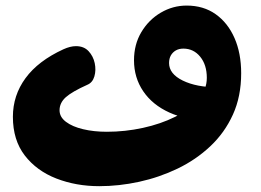

<svg xmlns="http://www.w3.org/2000/svg" viewBox="-20 -648 922 679"><path d="M331.1 10.4Q249.3 10.4 179.5 -16.6Q109.7 -43.7 67.6 -98.2Q25.6 -152.8 25.6 -234.9Q25.6 -310.7 70.3 -371.7Q115.1 -432.8 204.2 -473.7Q228.6 -484.8 248.6 -484.8Q276.8 -484.8 293.3 -467Q309.8 -449.2 315 -424.6Q320.2 -400 313.8 -377.9Q307.3 -355.9 289.1 -348.3Q234.9 -324 212.7 -304.2Q190.6 -284.3 190.6 -258Q190.6 -234.3 213.2 -217.2Q235.8 -200.1 273.7 -191.1Q311.7 -182 357.9 -182Q422.3 -182 485.3 -195.7Q548.2 -209.4 599.2 -234.8Q650.2 -260.1 680.8 -295.1Q711.4 -330.1 711.4 -372.7Q711.4 -418.7 688 -447.4Q664.6 -476.1 628.4 -476.1Q613.2 -476.1 601.9 -469.7Q590.6 -463.2 584.2 -452Q577.9 -440.8 577.9 -425.1Q577.9 -386.8 626.3 -363.1Q674.8 -339.3 749.9 -339.3Q763.1 -339.3 776.1 -340.3Q789 -341.3 802.4 -342.6L775.3 -225.6Q762.6 -224.6 748.4 -223.7Q734.2 -222.8 720.7 -222.8Q639.3 -222.8 579.3 -249.9Q519.2 -277.1 486.6 -325.2Q453.9 -373.3 453.9 -434.8Q453.9 -490.8 479.8 -534.3Q505.7 -577.9 548.4 -603.1Q591.1 -628.3 640.1 -628.3Q699.7 -628.3 742.8 -597.7Q785.9 -567.1 809.4 -513.3Q832.9 -459.6 832.9 -388.9Q832.9 -307 803.7 -242.8Q774.6 -178.6 723.8 -130.8Q673.1 -83.1 608.2 -51.8Q543.2 -20.6 472.1 -5.1Q400.9 10.4 331.1 10.4Z"/></svg>

Font: Playpen Sans Arabic
Style: Regular
Weight: 400
Designer: Azza Alameddine, Laura Meseguer, Veronika Burian, José Scaglione
Foundry: TypeTogether
Version: Version 2.000